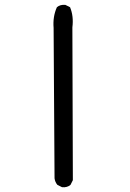

<svg xmlns="http://www.w3.org/2000/svg" viewBox="-20 -782 540 799"><path d="M238.3 -2.9 218.8 -12.7Q209 -24.4 207 -40L203.1 -666Q199.2 -712.9 216.8 -752Q230.5 -763.7 252 -761.7L271.5 -752Q287.1 -714.8 281.2 -668L283.2 -32.2L273.4 -12.7Q259.8 -1 238.3 -2.9Z"/></svg>

Font: JasonHandwriting4
Style: Regular
Weight: 400
Version: Version 1.01.21